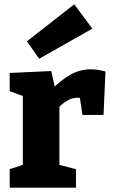

<svg xmlns="http://www.w3.org/2000/svg" viewBox="-20 -872 524 892"><path d="M25 0V-86L101 -111L86 -87V-447L104 -420L25 -448V-533L218 -542L239 -449L218 -454Q264 -501 308 -525.5Q352 -550 401 -550Q433 -550 470 -540L461 -338H363L347 -446L362 -414Q357 -416 351.5 -417Q346 -418 340 -418Q313 -418 286.5 -401Q260 -384 243 -360L256 -404V-87L237 -111L333 -86V0ZM162 -599 105 -680 325 -852 409 -739Z"/></svg>

Font: Bitter Thin ExtraBold
Style: Regular
Weight: 800
Version: Version 3.020